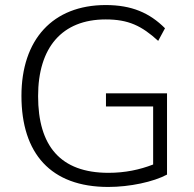

<svg xmlns="http://www.w3.org/2000/svg" viewBox="-20 -733 767 761"><path d="M409 8C494 8 588 -12 642 -41V-363H400V-311H587V-81C533 -60 475 -48 410 -48C219 -48 131 -155 131 -352C131 -545 226 -656 399 -656C489 -656 541 -631 607 -571L634 -621C573 -682 502 -713 399 -713C189 -713 65 -576 65 -353C65 -125 181 8 409 8Z"/></svg>

Font: Poppy and Pepper Light
Style: Regular
Weight: 300
Designer: Thy Ha
Foundry: Thy Ha
Version: Version 0.001;Glyphs 3.2 (3227)